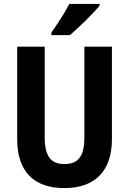

<svg xmlns="http://www.w3.org/2000/svg" viewBox="-20 -953 660 983"><path d="M490 -924V-933H335C312 -888 277 -835 243 -786V-773H338C386 -814 459 -886 490 -924ZM553 -240V-714H412V-250C412 -152 380 -113 310 -113C243 -113 209 -150 209 -249V-714H68V-239C68 -77 152 10 309 10C470 10 553 -81 553 -240Z"/></svg>

Font: Noto Sans Armenian Condensed
Style: Bold
Weight: 700
Width: 3
Designer: Monotype Design Team
Foundry: Monotype Imaging Inc.
Version: Version 2.008